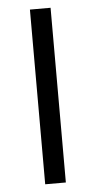

<svg xmlns="http://www.w3.org/2000/svg" viewBox="-51 -709 369 741"><g transform="rotate(-5 134.0 -338.5)"><path d="M93.8 0V-676.8H173.8V0Z"/></g></svg>

Font: Akatab
Style: Regular
Weight: 400
Designer: SIL Global
Foundry: SIL Global
Version: Version 4.100